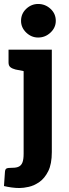

<svg xmlns="http://www.w3.org/2000/svg" viewBox="-46 -767 348 967"><path d="M52 180Q32 180 11 177Q-10 174 -26 170L-21 98Q-20 85 -13 81.5Q-6 78 17 78Q38 78 50 71.5Q62 65 67.5 50Q73 35 73 7V-517H215V-1Q215 59 197 95Q179 131 152.5 149.5Q126 168 99 174Q72 180 52 180ZM95 -517 82 -407 32 -417Q16 -421 6.5 -428.5Q-3 -436 -3 -452V-517ZM146 -578Q112 -578 86 -603Q60 -628 60 -662Q60 -698 86 -722.5Q112 -747 146 -747Q182 -747 208.5 -722.5Q235 -698 235 -662Q235 -628 208.5 -603Q182 -578 146 -578Z"/></svg>

Font: Aleo ExtraBold
Style: Regular
Weight: 800
Designer: Alessio Laiso
Foundry: Alessio Laiso
Version: Version 2.001;gftools[0.9.29]